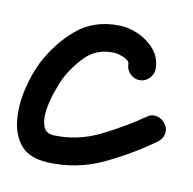

<svg xmlns="http://www.w3.org/2000/svg" viewBox="-62 -335 419 416"><g transform="rotate(10 147.0 -126.5)"><path d="M233 -177Q221 -177 212 -186Q203 -195 203 -207Q203 -215 189.5 -220.5Q176 -226 167 -226Q130 -227 106 -203Q82 -179 67 -149Q63 -140 56 -121Q49 -102 45.5 -80.5Q42 -59 47 -43.5Q52 -28 70 -27Q123 -25 171 -48.5Q219 -72 261 -101Q271 -109 283 -106.5Q295 -104 302 -94Q310 -84 307.5 -72Q305 -60 295 -53Q245 -17 188.5 9.5Q132 36 68 33Q26 31 7.5 8Q-11 -15 -13.5 -48.5Q-16 -82 -7.5 -116.5Q1 -151 13 -175Q37 -222 75 -254.5Q113 -287 169 -286Q190 -286 212 -276Q234 -266 248.5 -248.5Q263 -231 263 -207Q263 -195 254 -186Q245 -177 233 -177Z"/></g></svg>

Font: FRB American Cursive Guidelines Arrows
Style: Bold Italic
Weight: 700
Italic angle: -25°
Version: Version 2.0;Modular Font Editor K font №1